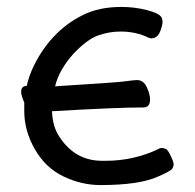

<svg xmlns="http://www.w3.org/2000/svg" viewBox="-20 -511 562 554"><path d="M270 23Q215 23 163 -2Q111 -27 80.5 -80.5Q50 -134 50 -190V-215Q41 -236 41 -246Q41 -263 57 -263Q62 -285 72 -309Q96 -363 133.5 -403.5Q171 -444 218 -467Q265 -491 330 -491Q368 -491 403.5 -482Q439 -473 446 -461Q449 -455 449 -448Q449 -439 443 -422.5Q437 -406 426 -402L417 -400L409 -402Q373 -420 328 -420Q294 -420 262.5 -408.5Q231 -397 192 -356Q150 -309 139 -262Q317 -273 338 -276Q367 -280 375 -280Q394 -280 403.5 -259.5Q413 -239 413 -224Q413 -201 394 -201Q316 -201 130 -190Q132 -145 151 -117Q196 -47 275 -47H284Q366 -47 437 -81Q441 -84 447 -84Q451 -84 458 -81.5Q465 -79 474 -58Q481 -44 481 -36Q481 -32 477.5 -25Q474 -18 437 -2Q383 23 270 23Z"/></svg>

Font: LXGW WenKai TC
Style: Bold
Weight: 700
Designer: LXGW / Fontworks Inc.
Foundry: LXGW / Fontworks Inc.
Version: Version 1.330;April 28, 2024